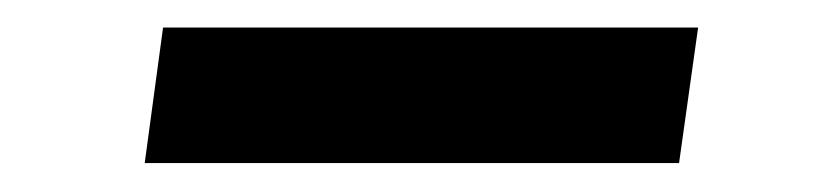

<svg xmlns="http://www.w3.org/2000/svg" viewBox="-20 -386 585 136"><path d="M474.5 -366.5 461 -270.5H82.5L95.5 -366.5Z"/></svg>

Font: Merriweather 28pt Black
Style: Italic
Weight: 900
Italic angle: -7.8°
Version: Version 2.101